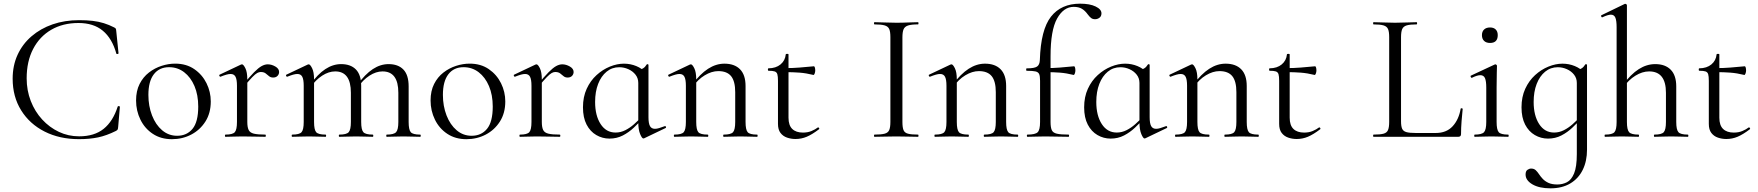

<svg xmlns="http://www.w3.org/2000/svg" viewBox="-20 -746 9584 1047"><path d="M411 -636Q453 -636 485.5 -632.2Q518 -628.4 546.2 -619.6Q574.4 -610.8 603.2 -596.2Q609.8 -592.4 611.5 -589.5Q613.2 -586.6 614.2 -574L626.4 -455Q626.4 -452.8 621 -451.4Q615.6 -450 614.4 -454Q591.2 -536.6 540.5 -578.6Q489.8 -620.6 407.8 -620.6Q323 -620.6 259.5 -583.7Q196 -546.8 160.7 -479Q125.4 -411.2 125.4 -319Q125.4 -253 147.8 -195.3Q170.2 -137.6 210 -94.4Q249.8 -51.2 301.2 -26.9Q352.6 -2.6 411.4 -2.6Q494.4 -2.6 545.3 -43.5Q596.2 -84.4 622 -165.2Q623.2 -168.2 628.5 -167.2Q633.8 -166.2 633.8 -164L624.4 -54.4Q623.4 -42.4 621.3 -39.3Q619.2 -36.2 612.6 -32.2Q560.6 -6.4 514.7 3.2Q468.8 12.8 410.6 12.8Q305 12.8 223.4 -28.5Q141.8 -69.8 95.4 -144.3Q49 -218.8 49 -316.8Q49 -388.8 75.9 -447.3Q102.8 -505.8 151.9 -548.1Q201 -590.4 266.8 -613.2Q332.6 -636 411 -636Z M917.4 13Q857.6 13 813.6 -16Q769.6 -45 745.8 -93.5Q722 -142 722 -198Q722 -250 741.2 -288Q760.4 -326 792.2 -350.5Q824 -375 861.4 -387Q898.8 -399 935.2 -399Q996 -399 1039.5 -369Q1083 -339 1106.2 -292Q1129.4 -245 1129.4 -192.8Q1129.4 -129.4 1100.1 -83.3Q1070.8 -37.2 1022.8 -12.1Q974.8 13 917.4 13ZM945.8 -5.6Q998.6 -5.6 1029.8 -43.4Q1061 -81.2 1061 -165Q1061 -228.4 1040.5 -276.6Q1020 -324.8 984.2 -352.2Q948.4 -379.6 902 -379.6Q848.6 -379.6 818.9 -341Q789.2 -302.4 789.2 -228.6Q789.2 -167.8 809 -116.7Q828.8 -65.6 864.2 -35.6Q899.6 -5.6 945.8 -5.6Z M1308.4 -271 1303.6 -281.6Q1341 -327.4 1365.2 -351.8Q1389.4 -376.2 1406.8 -385.7Q1424.2 -395.2 1440 -395.2Q1461 -395.2 1481.5 -383.3Q1502 -371.4 1502 -353.6Q1502 -341.4 1493.5 -332.3Q1485 -323.2 1469.4 -323.2Q1455.6 -323.2 1446.7 -331Q1437.8 -338.8 1428.1 -346.1Q1418.4 -353.4 1401.6 -353.4Q1393 -353.4 1382.9 -348.1Q1372.8 -342.8 1355.7 -325.3Q1338.6 -307.8 1308.4 -271ZM1209.6 0Q1206.6 0 1206.6 -6Q1206.6 -12 1209.6 -12Q1248.6 -12 1260.4 -25.3Q1272.2 -38.6 1272.2 -81V-278.6Q1272.2 -312 1264.4 -327.3Q1256.6 -342.6 1237.2 -342.6Q1227.4 -342.6 1213.8 -338.7Q1200.2 -334.8 1182.8 -327.8Q1178.8 -326.6 1176.4 -331.8Q1174 -337 1177.6 -338.8L1294.2 -394Q1297 -395.2 1299.6 -395.2Q1307.4 -395.2 1318 -374Q1328.6 -352.8 1328.6 -312.6V-81Q1328.6 -52.6 1335.8 -37.5Q1343 -22.4 1364.1 -17.2Q1385.2 -12 1426.4 -12Q1429.6 -12 1429.6 -6Q1429.6 0 1426.4 0Q1401.8 0 1369.3 -1Q1336.8 -2 1300.8 -2Q1275.2 -2 1251.2 -1Q1227.2 0 1209.6 0Z M2088.6 0Q2086.4 0 2086.4 -6Q2086.4 -12 2088.6 -12Q2127.6 -12 2139.9 -25.3Q2152.2 -38.6 2152.2 -81V-240.2Q2152.2 -356.6 2066 -356.6Q2030.2 -356.6 1994.4 -333.2Q1958.6 -309.8 1931.8 -270.2L1927.6 -282.2Q1971.2 -341.8 2012.9 -369.1Q2054.6 -396.4 2099 -396.4Q2151.2 -396.4 2179.8 -366.7Q2208.4 -337 2208.4 -274.6V-81Q2208.4 -38.6 2219.9 -25.3Q2231.4 -12 2271.2 -12Q2274.4 -12 2274.4 -6Q2274.4 0 2271.2 0Q2253.6 0 2230 -1Q2206.4 -2 2179.8 -2Q2154.2 -2 2130.6 -1Q2107 0 2088.6 0ZM1830.6 0Q1827.6 0 1827.6 -6Q1827.6 -12 1830.6 -12Q1869.6 -12 1881.5 -25.3Q1893.4 -38.6 1893.4 -81V-240.2Q1893.4 -356.6 1808 -356.6Q1772.2 -356.6 1736.4 -333.2Q1700.6 -309.8 1673.8 -270.2L1669.6 -282.2Q1712.4 -341.8 1754.1 -369.1Q1795.8 -396.4 1840.2 -396.4Q1892.4 -396.4 1921 -367Q1949.6 -337.6 1949.6 -276.8V-81Q1949.6 -38.6 1961.5 -25.3Q1973.4 -12 2013.2 -12Q2015.6 -12 2015.6 -6Q2015.6 0 2013.2 0Q1994.8 0 1971.6 -1Q1948.4 -2 1921.8 -2Q1896.2 -2 1872.2 -1Q1848.2 0 1830.6 0ZM1573.6 0Q1570.6 0 1570.6 -6Q1570.6 -12 1573.6 -12Q1612.6 -12 1624.4 -25.3Q1636.2 -38.6 1636.2 -81V-278.6Q1636.2 -312 1628.4 -327.3Q1620.6 -342.6 1601.2 -342.6Q1591.4 -342.6 1577.8 -338.7Q1564.2 -334.8 1546.8 -327.8Q1542.8 -326.6 1540.4 -331.8Q1538 -337 1541.6 -338.8L1658.2 -394Q1661 -395.2 1663.6 -395.2Q1671.4 -395.2 1682 -374Q1692.6 -352.8 1692.6 -312.6V-81Q1692.6 -38.6 1704.1 -25.3Q1715.6 -12 1755.4 -12Q1758.4 -12 1758.4 -6Q1758.4 0 1755.4 0Q1737.8 0 1714.2 -1Q1690.6 -2 1664.8 -2Q1639.2 -2 1615.2 -1Q1591.2 0 1573.6 0Z M2523.4 13Q2463.6 13 2419.6 -16Q2375.6 -45 2351.8 -93.5Q2328 -142 2328 -198Q2328 -250 2347.2 -288Q2366.4 -326 2398.2 -350.5Q2430 -375 2467.4 -387Q2504.8 -399 2541.2 -399Q2602 -399 2645.5 -369Q2689 -339 2712.2 -292Q2735.4 -245 2735.4 -192.8Q2735.4 -129.4 2706.1 -83.3Q2676.8 -37.2 2628.8 -12.1Q2580.8 13 2523.4 13ZM2551.8 -5.6Q2604.6 -5.6 2635.8 -43.4Q2667 -81.2 2667 -165Q2667 -228.4 2646.5 -276.6Q2626 -324.8 2590.2 -352.2Q2554.4 -379.6 2508 -379.6Q2454.6 -379.6 2424.9 -341Q2395.2 -302.4 2395.2 -228.6Q2395.2 -167.8 2415 -116.7Q2434.8 -65.6 2470.2 -35.6Q2505.6 -5.6 2551.8 -5.6Z M2914.4 -271 2909.6 -281.6Q2947 -327.4 2971.2 -351.8Q2995.4 -376.2 3012.8 -385.7Q3030.2 -395.2 3046 -395.2Q3067 -395.2 3087.5 -383.3Q3108 -371.4 3108 -353.6Q3108 -341.4 3099.5 -332.3Q3091 -323.2 3075.4 -323.2Q3061.6 -323.2 3052.7 -331Q3043.8 -338.8 3034.1 -346.1Q3024.4 -353.4 3007.6 -353.4Q2999 -353.4 2988.9 -348.1Q2978.8 -342.8 2961.7 -325.3Q2944.6 -307.8 2914.4 -271ZM2815.6 0Q2812.6 0 2812.6 -6Q2812.6 -12 2815.6 -12Q2854.6 -12 2866.4 -25.3Q2878.2 -38.6 2878.2 -81V-278.6Q2878.2 -312 2870.4 -327.3Q2862.6 -342.6 2843.2 -342.6Q2833.4 -342.6 2819.8 -338.7Q2806.2 -334.8 2788.8 -327.8Q2784.8 -326.6 2782.4 -331.8Q2780 -337 2783.6 -338.8L2900.2 -394Q2903 -395.2 2905.6 -395.2Q2913.4 -395.2 2924 -374Q2934.6 -352.8 2934.6 -312.6V-81Q2934.6 -52.6 2941.8 -37.5Q2949 -22.4 2970.1 -17.2Q2991.2 -12 3032.4 -12Q3035.6 -12 3035.6 -6Q3035.6 0 3032.4 0Q3007.8 0 2975.3 -1Q2942.8 -2 2906.8 -2Q2881.2 -2 2857.2 -1Q2833.2 0 2815.6 0Z M3303.4 9.8Q3265 9.8 3231.7 -9.5Q3198.4 -28.8 3178.7 -66.7Q3159 -104.6 3159 -160.8Q3159 -217.6 3179.3 -261.8Q3199.6 -306 3233.1 -336.5Q3266.6 -367 3305.9 -382.9Q3345.2 -398.8 3382.2 -398.8Q3417.8 -398.8 3449.6 -385.7Q3481.4 -372.6 3500.8 -349.6L3460.6 -293.6Q3460.6 -319.6 3445.5 -338.8Q3430.4 -358 3406.5 -368.7Q3382.6 -379.4 3357 -379.4Q3317.4 -379.4 3287.8 -355.1Q3258.2 -330.8 3241.7 -288.4Q3225.2 -246 3225.2 -190Q3225.2 -115.8 3255.2 -69.5Q3285.2 -23.2 3336.8 -23.2Q3364.8 -23.2 3390.1 -36.1Q3415.4 -49 3437.2 -68.3Q3459 -87.6 3476.8 -107.2L3484.8 -100.2Q3463 -75.2 3436.2 -49.8Q3409.4 -24.4 3376.4 -7.3Q3343.4 9.8 3303.4 9.8ZM3488.4 9.2Q3480.8 9.2 3470.7 -15Q3460.6 -39.2 3460.6 -80.4V-360.6Q3477.4 -367.6 3487.6 -373.8Q3497.8 -380 3507 -394.8Q3508.2 -396.8 3512.2 -395.7Q3516.2 -394.6 3516.2 -392.4V-106.6Q3516.2 -73.2 3524.4 -58.4Q3532.6 -43.6 3551.4 -43.6Q3561.6 -43.6 3574.1 -47.4Q3586.6 -51.2 3604.4 -57.8Q3609.2 -59.8 3611.4 -54.7Q3613.6 -49.6 3609 -47.6L3492.6 8.2Q3490.6 9.2 3488.4 9.2Z M3926.6 0Q3923.6 0 3923.6 -6Q3923.6 -12 3926.6 -12Q3965.6 -12 3977.4 -25.3Q3989.2 -38.6 3989.2 -81V-243.4Q3989.2 -303 3966.9 -330.6Q3944.6 -358.2 3897 -358.2Q3860.6 -358.2 3822.7 -335.2Q3784.8 -312.2 3757.8 -271.8L3753.6 -283.8Q3798.2 -343.4 3841.4 -371.1Q3884.6 -398.8 3930.2 -398.8Q3985.4 -398.8 4015.5 -368.2Q4045.6 -337.6 4045.6 -277V-81Q4045.6 -38.6 4057.1 -25.3Q4068.6 -12 4108.4 -12Q4111.4 -12 4111.4 -6Q4111.4 0 4108.4 0Q4090.8 0 4067.2 -1Q4043.6 -2 4017.8 -2Q3992.2 -2 3968.2 -1Q3944.2 0 3926.6 0ZM3657.6 0Q3654.6 0 3654.6 -6Q3654.6 -12 3657.6 -12Q3696.6 -12 3708.4 -25.3Q3720.2 -38.6 3720.2 -81V-278.6Q3720.2 -312 3712.4 -327.3Q3704.6 -342.6 3685.2 -342.6Q3675.4 -342.6 3661.8 -338.7Q3648.2 -334.8 3630.8 -327.8Q3626.8 -326.6 3624.4 -331.8Q3622 -337 3625.6 -338.8L3742.2 -394Q3745 -395.2 3747.6 -395.2Q3755.4 -395.2 3766 -374Q3776.6 -352.8 3776.6 -312.6V-81Q3776.6 -38.6 3788.1 -25.3Q3799.6 -12 3839.4 -12Q3842.4 -12 3842.4 -6Q3842.4 0 3839.4 0Q3821.8 0 3798.2 -1Q3774.6 -2 3748.8 -2Q3723.2 -2 3699.2 -1Q3675.2 0 3657.6 0Z M4318 12Q4294 12 4271.9 4.4Q4249.8 -3.2 4236.1 -21.2Q4222.4 -39.2 4222.4 -70.4V-305.2Q4222.4 -329.4 4219 -341Q4215.6 -352.6 4204.6 -356.4Q4193.6 -360.2 4170.6 -360.2Q4167.4 -360.2 4167.4 -366.8Q4167.4 -373.4 4170.6 -373.4Q4211.2 -373.8 4236.4 -394.7Q4261.6 -415.6 4264.8 -449.2Q4265.2 -452.4 4272.5 -452.4Q4279.8 -452.4 4279.8 -449.2V-104.2Q4279.8 -62.6 4300.3 -42.8Q4320.8 -23 4358.8 -23Q4385 -23 4405.5 -31.7Q4426 -40.4 4439.2 -50.6Q4443 -52.8 4446.3 -48.3Q4449.6 -43.8 4445.6 -40.8Q4408.6 -12.6 4379.3 -0.3Q4350 12 4318 12ZM4415.4 -337.4Q4376 -347.2 4339.9 -349.9Q4303.8 -352.6 4263.2 -352.6V-374.6Q4302.6 -374.6 4339.7 -377.6Q4376.8 -380.6 4418.6 -384.6Q4421.4 -384.6 4423.5 -377.9Q4425.6 -371.2 4425.6 -361.4Q4425.6 -353.8 4422.5 -345.1Q4419.4 -336.4 4415.4 -337.4Z M4901 -81Q4901 -52 4906.8 -37Q4912.6 -22 4931.2 -17Q4949.8 -12 4986.4 -12Q4988.6 -12 4988.6 -6Q4988.6 0 4986.4 0Q4961.9 0 4932.4 -1Q4902.9 -2 4867.2 -2Q4833.5 -2 4803.4 -1Q4773.3 0 4748.8 0Q4746 0 4746 -6Q4746 -12 4748.9 -12Q4785.4 -12 4804.1 -17Q4822.8 -22 4829.1 -37Q4835.4 -52 4835.4 -81V-544Q4835.4 -573 4829.1 -587.5Q4822.9 -602 4804.1 -607.5Q4785.4 -613 4748.8 -613Q4746 -613 4746 -619Q4746 -625 4748.8 -625Q4773.3 -625 4803.4 -623.5Q4833.5 -622 4867.2 -622Q4902.9 -622 4932.9 -623.5Q4963 -625 4986.4 -625Q4988.6 -625 4988.6 -619Q4988.6 -613 4986.4 -613Q4949.9 -613 4931.7 -607Q4913.5 -601 4907.2 -586Q4901 -571 4901 -542Z M5347.6 0Q5344.6 0 5344.6 -6Q5344.6 -12 5347.6 -12Q5386.6 -12 5398.4 -25.3Q5410.2 -38.6 5410.2 -81V-243.4Q5410.2 -303 5387.9 -330.6Q5365.6 -358.2 5318 -358.2Q5281.6 -358.2 5243.7 -335.2Q5205.8 -312.2 5178.8 -271.8L5174.6 -283.8Q5219.2 -343.4 5262.4 -371.1Q5305.6 -398.8 5351.2 -398.8Q5406.4 -398.8 5436.5 -368.2Q5466.6 -337.6 5466.6 -277V-81Q5466.6 -38.6 5478.1 -25.3Q5489.6 -12 5529.4 -12Q5532.4 -12 5532.4 -6Q5532.4 0 5529.4 0Q5511.8 0 5488.2 -1Q5464.6 -2 5438.8 -2Q5413.2 -2 5389.2 -1Q5365.2 0 5347.6 0ZM5078.6 0Q5075.6 0 5075.6 -6Q5075.6 -12 5078.6 -12Q5117.6 -12 5129.4 -25.3Q5141.2 -38.6 5141.2 -81V-278.6Q5141.2 -312 5133.4 -327.3Q5125.6 -342.6 5106.2 -342.6Q5096.4 -342.6 5082.8 -338.7Q5069.2 -334.8 5051.8 -327.8Q5047.8 -326.6 5045.4 -331.8Q5043 -337 5046.6 -338.8L5163.2 -394Q5166 -395.2 5168.6 -395.2Q5176.4 -395.2 5187 -374Q5197.6 -352.8 5197.6 -312.6V-81Q5197.6 -38.6 5209.1 -25.3Q5220.6 -12 5260.4 -12Q5263.4 -12 5263.4 -6Q5263.4 0 5260.4 0Q5242.8 0 5219.2 -1Q5195.6 -2 5169.8 -2Q5144.2 -2 5120.2 -1Q5096.2 0 5078.6 0Z M5582.8 0Q5579.6 0 5579.6 -6Q5579.6 -12 5582.8 -12Q5625.6 -12 5638.6 -25Q5651.6 -38 5651.6 -81V-306Q5651.6 -330.4 5646.8 -341.7Q5642 -353 5626.8 -356.5Q5611.6 -360 5578.8 -360Q5575.8 -360 5575.8 -366.6Q5575.8 -373.2 5578.8 -373.2Q5621 -373.2 5635.2 -383.1Q5649.4 -393 5650.4 -418Q5655.4 -584 5711 -655Q5766.6 -726 5870 -726Q5922.8 -726 5954.6 -710.6Q5986.4 -695.2 5986.4 -673.4Q5986.4 -657.4 5975.6 -649.3Q5964.8 -641.2 5951.4 -641.2Q5938.8 -641.2 5930.3 -647.5Q5921.8 -653.8 5911.6 -667.4Q5897.4 -687.4 5879.9 -698Q5862.4 -708.6 5835 -708.6Q5780 -708.6 5744.4 -644.8Q5708.8 -581 5708.8 -439V-81Q5708.8 -52 5715.2 -37Q5721.6 -22 5743 -17Q5764.4 -12 5807.4 -12Q5809.8 -12 5809.8 -6Q5809.8 0 5807.4 0Q5774 0 5742.9 -1Q5711.8 -2 5679.2 -2Q5652.6 -2 5627.5 -1Q5602.4 0 5582.8 0ZM5834.2 -337.4Q5795.2 -347.2 5759.7 -349.9Q5724.2 -352.6 5684.2 -352.6V-374.6Q5723 -374.6 5759.6 -377.6Q5796.2 -380.6 5837.2 -384.6Q5840.2 -384.6 5842.2 -377.9Q5844.2 -371.2 5844.2 -361.4Q5844.2 -353.8 5841.1 -345.1Q5838 -336.4 5834.2 -337.4Z M6036.4 9.8Q5998 9.8 5964.7 -9.5Q5931.4 -28.8 5911.7 -66.7Q5892 -104.6 5892 -160.8Q5892 -217.6 5912.3 -261.8Q5932.6 -306 5966.1 -336.5Q5999.6 -367 6038.9 -382.9Q6078.2 -398.8 6115.2 -398.8Q6150.8 -398.8 6182.6 -385.7Q6214.4 -372.6 6233.8 -349.6L6193.6 -293.6Q6193.6 -319.6 6178.5 -338.8Q6163.4 -358 6139.5 -368.7Q6115.6 -379.4 6090 -379.4Q6050.4 -379.4 6020.8 -355.1Q5991.2 -330.8 5974.7 -288.4Q5958.2 -246 5958.2 -190Q5958.2 -115.8 5988.2 -69.5Q6018.2 -23.2 6069.8 -23.2Q6097.8 -23.2 6123.1 -36.1Q6148.4 -49 6170.2 -68.3Q6192 -87.6 6209.8 -107.2L6217.8 -100.2Q6196 -75.2 6169.2 -49.8Q6142.4 -24.4 6109.4 -7.3Q6076.4 9.8 6036.4 9.8ZM6221.4 9.2Q6213.8 9.2 6203.7 -15Q6193.6 -39.2 6193.6 -80.4V-360.6Q6210.4 -367.6 6220.6 -373.8Q6230.8 -380 6240 -394.8Q6241.2 -396.8 6245.2 -395.7Q6249.2 -394.6 6249.2 -392.4V-106.6Q6249.2 -73.2 6257.4 -58.4Q6265.6 -43.6 6284.4 -43.6Q6294.6 -43.6 6307.1 -47.4Q6319.6 -51.2 6337.4 -57.8Q6342.2 -59.8 6344.4 -54.7Q6346.6 -49.6 6342 -47.6L6225.6 8.2Q6223.6 9.2 6221.4 9.2Z M6659.6 0Q6656.6 0 6656.6 -6Q6656.6 -12 6659.6 -12Q6698.6 -12 6710.4 -25.3Q6722.2 -38.6 6722.2 -81V-243.4Q6722.2 -303 6699.9 -330.6Q6677.6 -358.2 6630 -358.2Q6593.6 -358.2 6555.7 -335.2Q6517.8 -312.2 6490.8 -271.8L6486.6 -283.8Q6531.2 -343.4 6574.4 -371.1Q6617.6 -398.8 6663.2 -398.8Q6718.4 -398.8 6748.5 -368.2Q6778.6 -337.6 6778.6 -277V-81Q6778.6 -38.6 6790.1 -25.3Q6801.6 -12 6841.4 -12Q6844.4 -12 6844.4 -6Q6844.4 0 6841.4 0Q6823.8 0 6800.2 -1Q6776.6 -2 6750.8 -2Q6725.2 -2 6701.2 -1Q6677.2 0 6659.6 0ZM6390.6 0Q6387.6 0 6387.6 -6Q6387.6 -12 6390.6 -12Q6429.6 -12 6441.4 -25.3Q6453.2 -38.6 6453.2 -81V-278.6Q6453.2 -312 6445.4 -327.3Q6437.6 -342.6 6418.2 -342.6Q6408.4 -342.6 6394.8 -338.7Q6381.2 -334.8 6363.8 -327.8Q6359.8 -326.6 6357.4 -331.8Q6355 -337 6358.6 -338.8L6475.2 -394Q6478 -395.2 6480.6 -395.2Q6488.4 -395.2 6499 -374Q6509.6 -352.8 6509.6 -312.6V-81Q6509.6 -38.6 6521.1 -25.3Q6532.6 -12 6572.4 -12Q6575.4 -12 6575.4 -6Q6575.4 0 6572.4 0Q6554.8 0 6531.2 -1Q6507.6 -2 6481.8 -2Q6456.2 -2 6432.2 -1Q6408.2 0 6390.6 0Z M7051 12Q7027 12 7004.9 4.4Q6982.8 -3.2 6969.1 -21.2Q6955.4 -39.2 6955.4 -70.4V-305.2Q6955.4 -329.4 6952 -341Q6948.6 -352.6 6937.6 -356.4Q6926.6 -360.2 6903.6 -360.2Q6900.4 -360.2 6900.4 -366.8Q6900.4 -373.4 6903.6 -373.4Q6944.2 -373.8 6969.4 -394.7Q6994.6 -415.6 6997.8 -449.2Q6998.2 -452.4 7005.5 -452.4Q7012.8 -452.4 7012.8 -449.2V-104.2Q7012.8 -62.6 7033.3 -42.8Q7053.8 -23 7091.8 -23Q7118 -23 7138.5 -31.7Q7159 -40.4 7172.2 -50.6Q7176 -52.8 7179.3 -48.3Q7182.6 -43.8 7178.6 -40.8Q7141.6 -12.6 7112.3 -0.3Q7083 12 7051 12ZM7148.4 -337.4Q7109 -347.2 7072.9 -349.9Q7036.8 -352.6 6996.2 -352.6V-374.6Q7035.6 -374.6 7072.7 -377.6Q7109.8 -380.6 7151.6 -384.6Q7154.4 -384.6 7156.5 -377.9Q7158.6 -371.2 7158.6 -361.4Q7158.6 -353.8 7155.5 -345.1Q7152.4 -336.4 7148.4 -337.4Z M7620 -543V-85Q7620 -57.7 7626 -44.1Q7632 -30.4 7649.3 -25.6Q7666.6 -20.8 7700.2 -20.8H7809.4Q7867.4 -20.8 7901.2 -57.2Q7935 -93.6 7945.2 -153.2Q7945.4 -156.2 7950.8 -155.6Q7956.2 -155 7956.2 -152Q7953.2 -124.6 7950.2 -86.1Q7947.2 -47.7 7947.2 -15Q7947.2 0 7932.1 0H7469.8Q7467.8 0 7467.8 -6Q7467.8 -12 7469.8 -12Q7506.3 -12 7524.6 -17Q7542.9 -22 7549.1 -37Q7555.4 -52 7555.4 -81V-544Q7555.4 -573 7549.1 -587.5Q7542.9 -602 7524.6 -607.5Q7506.3 -613 7469.8 -613Q7467.8 -613 7467.8 -619Q7467.8 -625 7469.8 -625Q7493.8 -625 7524.1 -623.5Q7554.3 -622 7587.1 -622Q7622 -622 7652 -623.5Q7682 -625 7705.4 -625Q7707.6 -625 7707.6 -619Q7707.6 -613 7705.4 -613Q7668.9 -613 7650.7 -607.5Q7632.5 -602 7626.2 -587Q7620 -572 7620 -543Z M8021.4 0Q8019.2 0 8019.2 -6Q8019.2 -12 8021.4 -12Q8060.4 -12 8072.6 -25.3Q8084.8 -38.6 8084.8 -81V-268Q8084.8 -303.4 8077.9 -319.7Q8071 -336 8052.4 -336Q8043.8 -336 8032.7 -332.6Q8021.6 -329.2 8006.6 -321.8Q8002.6 -320.8 8000.1 -326.4Q7997.6 -332 8001.4 -333.8L8130.8 -394.2Q8133.6 -395.2 8134.6 -395.2Q8137.2 -395.2 8140.2 -392.6Q8143.2 -390 8143.2 -386.8Q8143.2 -378.8 8142.2 -348Q8141.2 -317.2 8141.2 -269.2V-81Q8141.2 -38.6 8152.7 -25.3Q8164.2 -12 8204 -12Q8207 -12 8207 -6Q8207 0 8204 0Q8186.4 0 8162.8 -1Q8139.2 -2 8112.6 -2Q8087 -2 8063.4 -1Q8039.8 0 8021.4 0ZM8105.4 -511.8Q8084.6 -511.8 8072.9 -523Q8061.2 -534.2 8061.2 -554.4Q8061.2 -574 8072.9 -585.1Q8084.6 -596.2 8105.4 -596.2Q8125.4 -596.2 8136.4 -585.1Q8147.4 -574 8147.4 -554.4Q8147.4 -511.8 8105.4 -511.8Z M8434.8 281Q8373.4 281 8336.3 259.2Q8299.2 237.4 8299.2 205.8Q8299.2 187.2 8309.2 180.2Q8319.2 173.2 8329.4 173.2Q8345 173.2 8354.5 182.1Q8364 191 8372.4 203.8Q8380.8 216.6 8392.8 229.4Q8404.8 242.2 8423.7 251.1Q8442.6 260 8472.8 260Q8500.2 260 8524.5 247.8Q8548.8 235.6 8563.7 199.6Q8578.6 163.6 8578.6 94V-360.6Q8595.4 -367.6 8605.6 -373.8Q8615.8 -380 8625 -394.8Q8626.2 -396.8 8630.2 -395.7Q8634.2 -394.6 8634.2 -392.4V70Q8634.2 132.6 8610.9 180.1Q8587.6 227.6 8543 254.3Q8498.4 281 8434.8 281ZM8421.4 9.8Q8383 9.8 8349.7 -9.5Q8316.4 -28.8 8296.7 -66.7Q8277 -104.6 8277 -160.8Q8277 -217.6 8297.3 -261.8Q8317.6 -306 8351.1 -336.5Q8384.6 -367 8423.9 -382.9Q8463.2 -398.8 8500.2 -398.8Q8535.8 -398.8 8567.6 -385.7Q8599.4 -372.6 8618.8 -349.6L8578.6 -293.6Q8578.6 -319.6 8563.5 -338.8Q8548.4 -358 8524.5 -368.7Q8500.6 -379.4 8475 -379.4Q8435.4 -379.4 8405.8 -355.1Q8376.2 -330.8 8359.7 -288.4Q8343.2 -246 8343.2 -190Q8343.2 -115.8 8373.2 -69.5Q8403.2 -23.2 8454.8 -23.2Q8482.8 -23.2 8508.1 -36.1Q8533.4 -49 8555.2 -68.3Q8577 -87.6 8594.8 -107.2L8602.8 -100.2Q8581 -75.2 8554.2 -49.8Q8527.4 -24.4 8494.4 -7.3Q8461.4 9.8 8421.4 9.8Z M8732.8 0Q8730 0 8730 -6Q8730 -12 8732.8 -12Q8771.8 -12 8783.7 -25.3Q8795.6 -38.6 8795.6 -81V-597.8Q8795.6 -633.4 8788.8 -649.7Q8782 -666 8764.2 -666Q8748.6 -666 8718.2 -651.8Q8714.4 -650 8711.8 -655.6Q8709.2 -661.2 8712.8 -663L8840.4 -724.8Q8841.6 -725 8841.8 -725Q8842 -725 8843 -725Q8846.4 -725 8849.1 -722.5Q8851.8 -720 8851.8 -716.8V-81Q8851.8 -38.6 8863.7 -25.3Q8875.6 -12 8915.4 -12Q8917.8 -12 8917.8 -6Q8917.8 0 8915.4 0Q8897 0 8873.9 -1Q8850.8 -2 8824.2 -2Q8798.4 -2 8774.4 -1Q8750.4 0 8732.8 0ZM9001.8 0Q8999 0 8999 -6Q8999 -12 9001.8 -12Q9040.8 -12 9052.7 -25.3Q9064.6 -38.6 9064.6 -81V-240.2Q9064.6 -356.6 8973 -356.6Q8935.8 -356.6 8897.9 -333.2Q8860 -309.8 8833.2 -270.2L8828.8 -282.2Q8873.4 -341.8 8916.6 -369.1Q8959.8 -396.4 9006.2 -396.4Q9060.6 -396.4 9090.7 -365.8Q9120.8 -335.2 9120.8 -274.6V-81Q9120.8 -38.6 9132.7 -25.3Q9144.6 -12 9184.4 -12Q9186.8 -12 9186.8 -6Q9186.8 0 9184.4 0Q9166 0 9142.9 -1Q9119.8 -2 9093.2 -2Q9067.4 -2 9043.4 -1Q9019.4 0 9001.8 0Z M9394 12Q9370 12 9347.9 4.4Q9325.8 -3.2 9312.1 -21.2Q9298.4 -39.2 9298.4 -70.4V-305.2Q9298.4 -329.4 9295 -341Q9291.6 -352.6 9280.6 -356.4Q9269.6 -360.2 9246.6 -360.2Q9243.4 -360.2 9243.4 -366.8Q9243.4 -373.4 9246.6 -373.4Q9287.2 -373.8 9312.4 -394.7Q9337.6 -415.6 9340.8 -449.2Q9341.2 -452.4 9348.5 -452.4Q9355.8 -452.4 9355.8 -449.2V-104.2Q9355.8 -62.6 9376.3 -42.8Q9396.8 -23 9434.8 -23Q9461 -23 9481.5 -31.7Q9502 -40.4 9515.2 -50.6Q9519 -52.8 9522.3 -48.3Q9525.6 -43.8 9521.6 -40.8Q9484.6 -12.6 9455.3 -0.3Q9426 12 9394 12ZM9491.4 -337.4Q9452 -347.2 9415.9 -349.9Q9379.8 -352.6 9339.2 -352.6V-374.6Q9378.6 -374.6 9415.7 -377.6Q9452.8 -380.6 9494.6 -384.6Q9497.4 -384.6 9499.5 -377.9Q9501.6 -371.2 9501.6 -361.4Q9501.6 -353.8 9498.5 -345.1Q9495.4 -336.4 9491.4 -337.4Z"/></svg>

Font: Cormorant Infant Light
Style: Regular
Weight: 300
Designer: Christian Thalmann (Catharsis Fonts)
Foundry: Catharsis Fonts
Version: Version 4.001